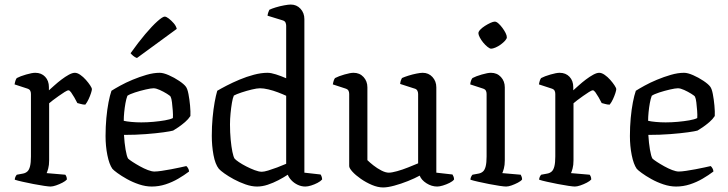

<svg xmlns="http://www.w3.org/2000/svg" viewBox="-20 -820 3199 844"><path d="M202 0Q195 0 174 -3Q153 -6 127.5 -11Q102 -16 79.5 -21Q57 -26 45 -30Q45 -37 48 -43Q51 -49 54 -52L81 -57Q92 -59 100 -66Q108 -73 112 -89Q116 -105 116 -132V-407Q116 -416 112.5 -422Q109 -428 99 -431L44 -449Q46 -460 48.5 -467Q51 -474 54 -477Q69 -485 95 -492.5Q121 -500 135 -500Q162 -500 178.5 -482.5Q195 -465 195 -437V-423Q204 -431 219 -444.5Q234 -458 250.5 -470.5Q267 -483 282.5 -491.5Q298 -500 309 -500Q320 -500 333 -491Q346 -482 357.5 -469Q369 -456 376.5 -444.5Q384 -433 384 -428Q384 -423 380 -410.5Q376 -398 369.5 -384Q363 -370 355 -360Q345 -360 335 -363Q325 -366 320 -367Q314 -379 306.5 -392Q299 -405 292.5 -414Q286 -423 281 -423Q276 -423 264 -415.5Q252 -408 238 -398Q224 -388 212 -379Q200 -370 196 -366V-115Q196 -94 192 -79.5Q188 -65 185 -59L267 -52Q269 -50 271.5 -44.5Q274 -39 274 -31Q268 -24 254.5 -17Q241 -10 226.5 -5Q212 0 202 0Z M647 0Q620 0 591.5 -9.5Q563 -19 538 -33Q513 -47 496 -59.5Q479 -72 474 -78Q460 -98 452 -138Q444 -178 444 -222Q444 -263 447.5 -301Q451 -339 457 -370Q463 -401 470 -421Q484 -430 508.5 -443.5Q533 -457 563 -469.5Q593 -482 624 -491Q655 -500 682 -500Q698 -500 722 -489.5Q746 -479 767.5 -464.5Q789 -450 797 -439Q804 -430 808.5 -406.5Q813 -383 815.5 -356Q818 -329 817 -310Q808 -296 793.5 -283.5Q779 -271 764.5 -261Q750 -251 741 -246Q731 -243 699 -238.5Q667 -234 621.5 -230.5Q576 -227 525 -227Q527 -192 532 -162.5Q537 -133 543 -123Q548 -118 562.5 -108.5Q577 -99 595 -89Q613 -79 630 -72.5Q647 -66 659 -66Q671 -66 691 -69Q711 -72 732.5 -76Q754 -80 772 -84Q790 -88 799 -90Q803 -87 807 -80Q811 -73 811 -66Q790 -50 763.5 -34.5Q737 -19 707.5 -9.5Q678 0 647 0ZM601 -282Q627 -282 654.5 -284.5Q682 -287 705 -291Q728 -295 740 -301Q741 -314 739.5 -333.5Q738 -353 736 -370Q734 -387 730 -395Q728 -399 713.5 -408Q699 -417 682.5 -424.5Q666 -432 655 -432Q644 -432 620 -426.5Q596 -421 573 -413.5Q550 -406 540 -399Q535 -386 531.5 -366.5Q528 -347 526 -326.5Q524 -306 524 -289Q536 -286 557.5 -284Q579 -282 601 -282ZM582 -565Q573 -568 565.5 -574.5Q558 -581 554 -586Q588 -634 618.5 -670Q649 -706 672 -726.5Q695 -747 704 -747Q711 -747 722 -738.5Q733 -730 743.5 -718Q754 -706 757 -693Z M1110 0Q1086 0 1059 -9.5Q1032 -19 1008 -32Q984 -45 966.5 -57.5Q949 -70 942 -78Q926 -98 918.5 -138.5Q911 -179 911 -223Q911 -264 914.5 -302Q918 -340 923.5 -370.5Q929 -401 935 -421Q950 -430 976 -443.5Q1002 -457 1033 -470Q1064 -483 1096 -491.5Q1128 -500 1156 -500Q1171 -500 1193 -493Q1215 -486 1238 -476V-707Q1238 -714 1235 -721Q1232 -728 1221 -731L1156 -751Q1157 -759 1159.5 -766Q1162 -773 1164 -777Q1174 -782 1192 -787.5Q1210 -793 1229 -796.5Q1248 -800 1258 -800Q1284 -800 1301 -781.5Q1318 -763 1318 -736V-61L1389 -53Q1391 -51 1393.5 -44.5Q1396 -38 1396 -31Q1389 -23 1375.5 -16Q1362 -9 1347.5 -4.5Q1333 0 1322 0Q1305 0 1289 -7.5Q1273 -15 1261.5 -27Q1250 -39 1245 -52Q1227 -40 1204 -28Q1181 -16 1157 -8Q1133 0 1110 0ZM1131 -65Q1141 -65 1159 -70.5Q1177 -76 1198.5 -84Q1220 -92 1238 -100V-399Q1223 -406 1202 -414Q1181 -422 1160 -427Q1139 -432 1123 -432Q1110 -432 1087 -426.5Q1064 -421 1041.5 -413.5Q1019 -406 1008 -400Q1003 -389 999.5 -368Q996 -347 993.5 -322Q991 -297 991 -273Q991 -238 994 -206.5Q997 -175 1001.5 -153Q1006 -131 1011 -123Q1016 -117 1030 -107.5Q1044 -98 1062.5 -88.5Q1081 -79 1099.5 -72Q1118 -65 1131 -65Z M1664 4Q1641 4 1615 -7Q1589 -18 1566 -34Q1543 -50 1529 -65.5Q1515 -81 1515 -90V-407Q1515 -416 1511.5 -422Q1508 -428 1498 -431L1443 -449Q1445 -460 1447.5 -467Q1450 -474 1453 -477Q1468 -485 1494 -492.5Q1520 -500 1534 -500Q1561 -500 1578 -481.5Q1595 -463 1595 -436V-116Q1605 -106 1621.5 -93Q1638 -80 1656.5 -70.5Q1675 -61 1689 -61Q1702 -61 1725.5 -67.5Q1749 -74 1774 -84Q1799 -94 1818 -102V-407Q1818 -416 1814 -422.5Q1810 -429 1801 -431L1739 -451Q1740 -461 1742.5 -467.5Q1745 -474 1747 -477Q1758 -482 1775.5 -487.5Q1793 -493 1810.5 -496.5Q1828 -500 1838 -500Q1864 -500 1881 -481.5Q1898 -463 1898 -436V-61L1969 -53Q1971 -50 1973.5 -44Q1976 -38 1976 -31Q1970 -23 1956 -16Q1942 -9 1927 -4.5Q1912 0 1902 0Q1877 0 1854.5 -14.5Q1832 -29 1825 -48Q1803 -36 1773 -24Q1743 -12 1713.5 -4Q1684 4 1664 4Z M2205 0Q2197 0 2176 -3Q2155 -6 2130 -11Q2105 -16 2082.5 -21Q2060 -26 2048 -30Q2048 -37 2051 -43Q2054 -49 2057 -52L2084 -57Q2095 -59 2103 -66Q2111 -73 2115 -89Q2119 -105 2119 -132V-407Q2119 -416 2115.5 -422Q2112 -428 2102 -431L2047 -449Q2048 -459 2051 -466.5Q2054 -474 2057 -477Q2072 -485 2098 -492.5Q2124 -500 2138 -500Q2165 -500 2182 -481.5Q2199 -463 2199 -436V-115Q2199 -94 2195 -79.5Q2191 -65 2188 -59L2269 -52Q2271 -48 2273 -43Q2275 -38 2275 -31Q2270 -24 2256.5 -17Q2243 -10 2229 -5Q2215 0 2205 0ZM2139 -606Q2133 -606 2123 -614Q2113 -622 2104 -633Q2095 -644 2089 -655.5Q2083 -667 2083 -674Q2083 -681 2091 -689.5Q2099 -698 2111.5 -706Q2124 -714 2136 -719.5Q2148 -725 2155 -725Q2162 -725 2171 -717Q2180 -709 2188.5 -697.5Q2197 -686 2202.5 -675Q2208 -664 2208 -656Q2208 -650 2200.5 -641.5Q2193 -633 2181.5 -624.5Q2170 -616 2158 -611Q2146 -606 2139 -606Z M2507 0Q2500 0 2479 -3Q2458 -6 2432.5 -11Q2407 -16 2384.5 -21Q2362 -26 2350 -30Q2350 -37 2353 -43Q2356 -49 2359 -52L2386 -57Q2397 -59 2405 -66Q2413 -73 2417 -89Q2421 -105 2421 -132V-407Q2421 -416 2417.5 -422Q2414 -428 2404 -431L2349 -449Q2351 -460 2353.5 -467Q2356 -474 2359 -477Q2374 -485 2400 -492.5Q2426 -500 2440 -500Q2467 -500 2483.5 -482.5Q2500 -465 2500 -437V-423Q2509 -431 2524 -444.5Q2539 -458 2555.5 -470.5Q2572 -483 2587.5 -491.5Q2603 -500 2614 -500Q2625 -500 2638 -491Q2651 -482 2662.5 -469Q2674 -456 2681.5 -444.5Q2689 -433 2689 -428Q2689 -423 2685 -410.5Q2681 -398 2674.5 -384Q2668 -370 2660 -360Q2650 -360 2640 -363Q2630 -366 2625 -367Q2619 -379 2611.5 -392Q2604 -405 2597.5 -414Q2591 -423 2586 -423Q2581 -423 2569 -415.5Q2557 -408 2543 -398Q2529 -388 2517 -379Q2505 -370 2501 -366V-115Q2501 -94 2497 -79.5Q2493 -65 2490 -59L2572 -52Q2574 -50 2576.5 -44.5Q2579 -39 2579 -31Q2573 -24 2559.5 -17Q2546 -10 2531.5 -5Q2517 0 2507 0Z M2952 0Q2925 0 2896.5 -9.5Q2868 -19 2843 -33Q2818 -47 2801 -59.5Q2784 -72 2779 -78Q2765 -98 2757 -138Q2749 -178 2749 -222Q2749 -263 2752.5 -301Q2756 -339 2762 -370Q2768 -401 2775 -421Q2789 -430 2813.5 -443.5Q2838 -457 2868 -469.5Q2898 -482 2929 -491Q2960 -500 2987 -500Q3003 -500 3027 -489.5Q3051 -479 3072.5 -464.5Q3094 -450 3102 -439Q3109 -430 3113.5 -406.5Q3118 -383 3120.5 -356Q3123 -329 3122 -310Q3113 -296 3098.5 -283.5Q3084 -271 3069.5 -261Q3055 -251 3046 -246Q3036 -243 3004 -238.5Q2972 -234 2926.5 -230.5Q2881 -227 2830 -227Q2832 -192 2837 -162.5Q2842 -133 2848 -123Q2853 -118 2867.5 -108.5Q2882 -99 2900 -89Q2918 -79 2935 -72.5Q2952 -66 2964 -66Q2976 -66 2996 -69Q3016 -72 3037.5 -76Q3059 -80 3077 -84Q3095 -88 3104 -90Q3108 -87 3112 -80Q3116 -73 3116 -66Q3095 -50 3068.5 -34.5Q3042 -19 3012.5 -9.5Q2983 0 2952 0ZM2906 -282Q2932 -282 2959.5 -284.5Q2987 -287 3010 -291Q3033 -295 3045 -301Q3046 -314 3044.5 -333.5Q3043 -353 3041 -370Q3039 -387 3035 -395Q3033 -399 3018.5 -408Q3004 -417 2987.5 -424.5Q2971 -432 2960 -432Q2949 -432 2925 -426.5Q2901 -421 2878 -413.5Q2855 -406 2845 -399Q2840 -386 2836.5 -366.5Q2833 -347 2831 -326.5Q2829 -306 2829 -289Q2841 -286 2862.5 -284Q2884 -282 2906 -282Z"/></svg>

Font: Texturina Medium 12pt Light
Style: Regular
Weight: 300
Version: Version 1.002